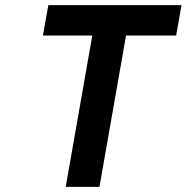

<svg xmlns="http://www.w3.org/2000/svg" viewBox="-20 -731 730 751"><path d="M669 -592 690 -711H169L148 -592H341L237 0H369L473 -592Z"/></svg>

Font: Asimov
Style: NarIt
Weight: 500
Designer: Google
Version: Version 2.000980; 2014